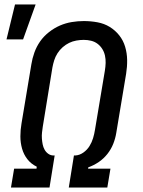

<svg xmlns="http://www.w3.org/2000/svg" viewBox="-20 -837 640 857"><path d="M29 0 43 -84H143L144 -93Q119 -105 102.5 -126Q86 -147 78.5 -173.5Q71 -200 71 -228.5Q71 -257 76 -286L120 -550Q124 -576 133.5 -602.5Q143 -629 159 -652Q175 -675 198.5 -693.5Q222 -712 247.5 -723Q273 -734 300 -738.5Q327 -743 354 -743Q385 -743 415 -737.5Q445 -732 469.5 -717Q494 -702 512 -679.5Q530 -657 538.5 -628.5Q547 -600 547.5 -569.5Q548 -539 543 -508L499 -244Q495 -219 485.5 -195Q476 -171 459.5 -150Q443 -129 421 -114Q399 -99 374 -90L373 -84H473L459 0H287L310 -143H316Q335 -144 352 -156Q369 -168 379.5 -185Q390 -202 395.5 -220.5Q401 -239 404 -258L448 -521Q451 -539 451.5 -556Q452 -573 448.5 -589Q445 -605 436.5 -618.5Q428 -632 415.5 -641.5Q403 -651 387 -655Q371 -659 354 -659Q338 -659 321 -656Q304 -653 288.5 -645.5Q273 -638 259.5 -626Q246 -614 236.5 -599Q227 -584 222 -568Q217 -552 214 -536L171 -272Q169 -259 167.5 -245.5Q166 -232 167 -218.5Q168 -205 170.5 -192.5Q173 -180 179 -169Q185 -158 195.5 -150.5Q206 -143 219 -143H224L201 0ZM9 -661 47 -817H139L83 -661Z"/></svg>

Font: Iosevka Aile Medium
Style: Italic
Weight: 500
Italic angle: -9°
Designer: Belleve Invis
Foundry: Belleve Invis
Version: Version 31.1.0; ttfautohint (v1.8.4)